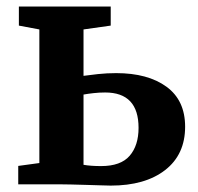

<svg xmlns="http://www.w3.org/2000/svg" viewBox="-20 -576 619 600"><path d="M37 0V-57.5L103 -66.5V-484L39 -496V-555.5H326V-496L241 -484V-339Q258.5 -341.5 286.2 -344.5Q314 -347.5 343 -347.5Q442 -347.5 500.2 -305Q558.5 -262.5 558.5 -180Q558.5 -93 496 -44.5Q433.5 4 326 4Q316.5 4 295.2 3.2Q274 2.5 248.8 1.8Q223.5 1 201 0.5Q178.5 0 165.5 0ZM296 -57Q357.5 -57 385.2 -89.2Q413 -121.5 413 -176.5Q413 -287 308.5 -287Q290.5 -287 272.5 -285Q254.5 -283 241 -280.5V-61Q263.5 -57 296 -57Z"/></svg>

Font: Merriweather
Style: Bold
Weight: 700
Designer: Eben Sorkin
Foundry: Eben Sorkin
Version: Version 2.100; ttfautohint (v1.7.19-72a1) -l 8 -r 50 -G 200 